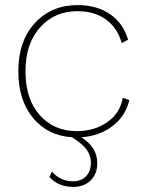

<svg xmlns="http://www.w3.org/2000/svg" viewBox="-20 -530 571 754"><path d="M488 -137Q473 -74 422 -35Q371 4 300 9Q362 49 362 111Q362 153 336 178.5Q310 204 268 204Q209 204 174 165L184 144Q218 182 266 182Q298 182 317.5 162.5Q337 143 337 109Q337 81 320.5 58Q304 35 263 9Q168 3 110 -66.5Q52 -136 52 -250Q52 -369 117 -439.5Q182 -510 285 -510Q360 -510 412 -474.5Q464 -439 483 -374L458 -361Q441 -421 396 -453.5Q351 -486 284 -486Q194 -486 137 -422Q80 -358 80 -250Q80 -141 136 -78Q192 -15 282 -15Q351 -15 401.5 -50.5Q452 -86 462 -146Z"/></svg>

Font: Elaine Sans ExtraLight
Style: Regular
Weight: 275
Designer: Wei Huang
Foundry: Wei Huang
Version: Version 2.001;December 24, 2019;FontCreator 12.0.0.2547 64-b